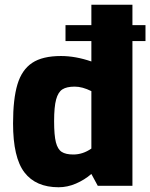

<svg xmlns="http://www.w3.org/2000/svg" viewBox="-20 -783 633 809"><path d="M593 -610H538V0H392L365 -50Q336 -25 300 -9.5Q264 6 227 6Q131 6 83 -56.5Q35 -119 35 -263Q35 -366 53.5 -427.5Q72 -489 115.5 -518Q159 -547 237 -547Q298 -547 365 -524V-610H256V-677H365V-763H538V-677H593ZM365 -399Q327 -418 295 -418Q261 -418 243 -406.5Q225 -395 216.5 -364Q208 -333 208 -272Q208 -213 215.5 -183.5Q223 -154 240 -143Q257 -132 289 -132Q329 -132 365 -157Z"/></svg>

Font: Exo ExtraBold
Style: Regular
Weight: 800
Designer: Natanael Gama
Foundry: Natanael Gama
Version: Version 1.500